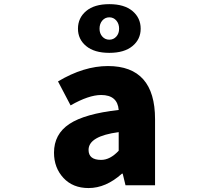

<svg xmlns="http://www.w3.org/2000/svg" viewBox="-20 -906 1040 939"><path d="M413.1 13.7Q335.9 13.7 290 -36.1Q244.1 -85.9 244.1 -159.2Q244.1 -250 319.3 -299.8Q394.5 -349.6 560.5 -368.2Q554.7 -441.4 474.6 -441.4Q414.1 -441.4 325.2 -390.6L263.7 -507.8Q389.6 -583 507.8 -583Q738.3 -583 738.3 -323.2V0H593.8L580.1 -56.6H576.2Q498 13.7 413.1 13.7ZM474.6 -124Q518.6 -124 560.5 -168.9V-259.8Q413.1 -240.2 413.1 -172.9Q413.1 -124 474.6 -124ZM361.3 -765.6Q361.3 -818.4 401.4 -852.1Q441.4 -885.7 514.6 -885.7Q587.9 -885.7 627.9 -852.1Q668 -818.4 668 -765.6Q668 -713.9 627.9 -680.7Q587.9 -647.5 514.6 -647.5Q441.4 -647.5 401.4 -680.7Q361.3 -713.9 361.3 -765.6ZM562.5 -765.6Q562.5 -790 548.8 -805.7Q535.2 -821.3 514.6 -821.3Q494.1 -821.3 480.5 -805.7Q466.8 -790 466.8 -765.6Q466.8 -742.2 480.5 -727.1Q494.1 -711.9 514.6 -711.9Q535.2 -711.9 548.8 -727.1Q562.5 -742.2 562.5 -765.6Z"/></svg>

Font: Gen Shin Gothic Monospace Heavy
Style: Bold
Weight: 800
Designer: [Source Han Sans]
Ryoko NISHIZUKA  (kana & ideographs); Paul D. Hunt (Latin, Greek & Cyrillic); Wenlong ZHANG  (bopomofo
Version: Version 1.002.20150607